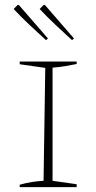

<svg xmlns="http://www.w3.org/2000/svg" viewBox="-20 -769 396 789"><path d="M61 0V-10Q86 -17 111 -21Q136 -25 159 -26L166 -490L61 -505V-516H295V-506Q275 -502 249.5 -497.5Q224 -493 196 -491V-26L295 -12V0ZM169 -604Q135 -635 101.5 -666.5Q68 -698 36 -732L53 -749L58 -748L177 -611ZM276 -604Q242 -635 208.5 -666.5Q175 -698 143 -732L160 -749L165 -748L284 -611Z"/></svg>

Font: Piazzolla SC Thin
Style: Regular
Weight: 100
Designer: Juan Pablo del Peral
Foundry: Huerta Tipografica
Version: Version 1.330